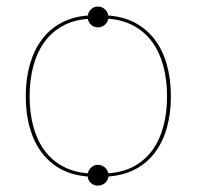

<svg xmlns="http://www.w3.org/2000/svg" viewBox="-20 -546 616 600"><path d="M318.5 -4.5Q364 -7.5 398.5 -26.2Q433 -45 456 -76.5Q479 -108 490.5 -150.8Q502 -193.5 502 -245Q502 -296.5 490.5 -339.5Q479 -382.5 456 -414.2Q433 -446 398.5 -465Q364 -484 318.5 -487.5Q316.5 -476 307.2 -468.2Q298 -460.5 286 -460.5Q274 -460.5 265.2 -468Q256.5 -475.5 254.5 -487Q209 -483.5 175 -464.5Q141 -445.5 118.2 -413.8Q95.5 -382 84 -339Q72.5 -296 72.5 -245Q72.5 -194 84 -151.2Q95.5 -108.5 118.2 -77Q141 -45.5 175.2 -26.8Q209.5 -8 254.5 -4.5Q257 -16 265.8 -23.5Q274.5 -31 286 -31Q297.5 -31 306.8 -23.5Q316 -16 318.5 -4.5ZM514 -245Q514 -190.5 501.2 -146Q488.5 -101.5 463.8 -68.8Q439 -36 402.5 -17Q366 2 319 5.5Q317.5 17.5 308.2 25.8Q299 34 286 34Q273 34 264 25.8Q255 17.5 254 5.5Q207 2 171 -17.2Q135 -36.5 110.5 -69Q86 -101.5 73.2 -146.2Q60.5 -191 60.5 -245Q60.5 -299 73.2 -344Q86 -389 110.5 -422Q135 -455 171.2 -474.5Q207.5 -494 254.5 -497.5Q256 -509 264.8 -517.2Q273.5 -525.5 286 -525.5Q298.5 -525.5 307.5 -517.2Q316.5 -509 318.5 -497.5Q366 -494 402.5 -474.5Q439 -455 463.8 -422.2Q488.5 -389.5 501.2 -344.5Q514 -299.5 514 -245Z"/></svg>

Font: Lato 2
Style: Regular
Weight: 100
Designer: Lukasz Dziedzic with Adam Twardoch and Botio Nikoltchev
Foundry: tyPoland Lukasz Dziedzic
Version: Version 2.015; 2015-08-06; http://www.latofonts.com/